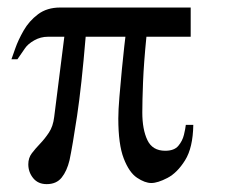

<svg xmlns="http://www.w3.org/2000/svg" viewBox="-20 -460 600 500"><path d="M101.6 19.5Q79.1 19.5 66.4 3.9Q53.7 -11.7 53.7 -32.2Q53.7 -48.8 63 -61Q72.3 -73.2 84.5 -85.9Q96.7 -98.6 107.4 -114.7Q118.2 -130.9 121.1 -155.3L147.5 -364.3H104.5Q85.9 -364.3 69.3 -355Q52.7 -345.7 44.9 -334L25.4 -305.7H9.8Q12.7 -313.5 20 -334.5Q27.3 -355.5 41.5 -380.4Q55.7 -405.3 79.1 -422.9Q102.5 -440.4 136.7 -440.4H476.6V-364.3H361.3Q354.5 -295.9 352.5 -246.1Q350.6 -196.3 350.6 -167Q350.6 -123 363.8 -95.2Q377 -67.4 410.2 -67.4Q433.6 -67.4 444.3 -80.1Q455.1 -92.8 459 -108.9Q462.9 -125 463.9 -134.8H483.4Q482.4 -75.2 461.9 -42.5Q441.4 -9.8 416 3.4Q390.6 16.6 374 16.6Q357.4 16.6 336.9 2.9Q316.4 -10.7 302.2 -47.4Q288.1 -84 288.1 -151.4Q288.1 -172.9 291 -208Q293.9 -243.2 297.4 -279.3Q300.8 -315.4 303.7 -339.8Q306.6 -364.3 306.6 -364.3H203.1Q192.4 -236.3 180.7 -158.2Q168.9 -80.1 161.1 -43Q154.3 -14.6 140.6 2.4Q127 19.5 101.6 19.5Z"/></svg>

Font: Padauk Book
Style: Bold
Weight: 700
Designer: Debbi Hosken, Becca Hirsbrunner Spalinger
Foundry: SIL International
Version: Version 5.000